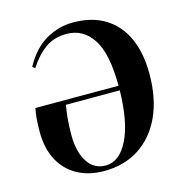

<svg xmlns="http://www.w3.org/2000/svg" viewBox="-111 -846 915 961"><g transform="rotate(-15 346.5 -365.5)"><path d="M312 14Q234 14 175 -18Q116 -50 83 -111Q50 -172 50 -260Q50 -296 52.5 -326Q55 -356 60 -380H491Q491 -546 441.5 -622Q392 -698 306 -698Q242 -698 196.5 -666Q151 -634 111 -573L98 -583Q145 -669 211.5 -707Q278 -745 352 -745Q450 -745 518 -703Q586 -661 621 -583Q656 -505 656 -399Q656 -271 613.5 -178.5Q571 -86 493.5 -36Q416 14 312 14ZM327 -11Q398 -11 443 -101Q488 -191 491 -356H212Q206 -324 202.5 -286Q199 -248 199 -202Q199 -117 232 -64Q265 -11 327 -11Z"/></g></svg>

Font: Literata 72pt
Style: Bold Italic
Weight: 700
Italic angle: -2°
Designer: Latin by Veronika Burian and Jose Scaglione. Greek by Irene Vlachou. Cyrillic by Vera Evstafieva
Foundry: TypeTogether
Version: Version 3.002